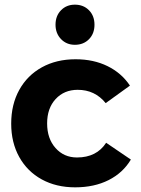

<svg xmlns="http://www.w3.org/2000/svg" viewBox="-20 -797 603 823"><path d="M313 -412Q255 -412 218.5 -372.5Q182 -333 182 -268Q182 -203 218 -162.5Q254 -122 310 -122Q394 -122 435 -185L541 -113Q507 -56 445.5 -25Q384 6 302 6Q221 6 159 -28Q97 -62 62.5 -124Q28 -186 28 -267Q28 -349 62.5 -411.5Q97 -474 159.5 -508.5Q222 -543 304 -543Q381 -543 441 -513.5Q501 -484 537 -430L433 -355Q387 -412 313 -412ZM385 -691Q385 -653 361.5 -629Q338 -605 301 -605Q265 -605 241.5 -629.5Q218 -654 218 -691Q218 -729 241.5 -753Q265 -777 301 -777Q338 -777 361.5 -753Q385 -729 385 -691Z"/></svg>

Font: Montserrat SemiBold
Style: Regular
Weight: 600
Designer: Julieta Ulanovsky
Foundry: Julieta Ulanovsky
Version: Version 6.001